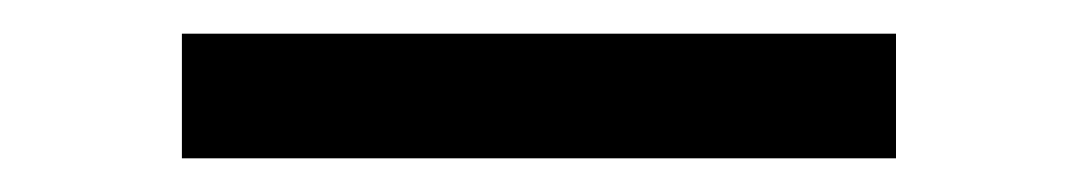

<svg xmlns="http://www.w3.org/2000/svg" viewBox="-20 -94 640 114"><path d="M88 0V-74H512V0Z"/></svg>

Font: Zed Mono Extended
Style: Regular
Weight: 400
Width: 7
Monospace: yes
Designer: Belleve Invis
Foundry: Belleve Invis
Version: Version 1.0.0; ttfautohint (v1.8.4)